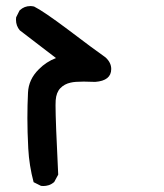

<svg xmlns="http://www.w3.org/2000/svg" viewBox="-20 -478 540 633"><path d="M72.3 -172.4Q74.2 -216.3 107.9 -249.5Q132.3 -274.4 164.6 -286.6L45.4 -377.9Q32.7 -392.6 32.7 -413.1Q32.7 -416 33.2 -420.9L44.4 -443.4L45.4 -444.3Q60.1 -458 80.1 -458Q85.4 -458 92.3 -456.5Q123 -441.4 205.6 -379.4Q286.6 -317.9 328.1 -288.6Q346.7 -271.5 346.7 -250.5Q346.7 -211.9 293.9 -208Q272 -209 255.9 -209Q226.6 -209 212.9 -205.6Q192.4 -201.2 179 -187.3Q165.5 -173.3 163.6 -147.5Q163.1 -142.1 163.1 -130.9Q163.1 -79.6 171.9 97.7L158.7 122.1Q149.4 129.9 140.4 132.6Q131.3 135.3 123 135.3Q119.6 135.3 115.2 134.8L90.8 122.6Q76.2 67.9 73.2 12Q70.3 -43.9 70.3 -87.9Q70.3 -131.8 72.3 -172.4Z"/></svg>

Font: Bakudai
Style: Bold
Weight: 700
Version: Version 1.48